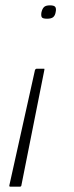

<svg xmlns="http://www.w3.org/2000/svg" viewBox="-20 -503 275 718"><path d="M145 -246Q146 -246 146 -245.5Q146 -245 146 -242L60 190Q60 192 58.5 193.5Q57 195 55 195H18Q14 195 15 190L111 -242Q113 -244 114 -245Q115 -246 118 -246ZM135 -457Q138 -470 144.5 -476.5Q151 -483 167 -483Q183 -483 187 -476.5Q191 -470 188 -457Q186 -445 179 -439Q172 -433 156 -433Q139 -433 136 -439Q133 -445 135 -457Z"/></svg>

Font: Glory ExtraLight
Style: Italic
Weight: 250
Italic angle: -12°
Version: Version 1.011